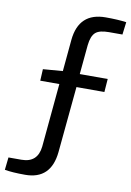

<svg xmlns="http://www.w3.org/2000/svg" viewBox="-125 -758 656 961"><g transform="rotate(10 203.0 -277.0)"><path d="M361 -630Q314 -630 294 -613Q273 -595 268 -547L254 -398H396L391 -331H249L217 5Q203 146 72 146Q7 146 -32 139L-25 75H41Q123 75 132 -8L162 -331H65L68 -390L168 -398L183 -560Q197 -700 333 -700Q396 -700 438 -694L430 -630Z"/></g></svg>

Font: Taylor Sans
Style: Regular
Weight: 400
Italic angle: -8°
Designer: Natanael Gama
Version: Version 1.001 September 8, 2015